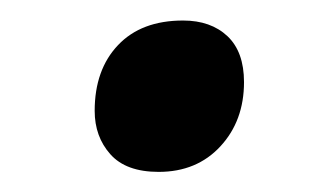

<svg xmlns="http://www.w3.org/2000/svg" viewBox="-20 -447 309 189"><path d="M73.2 -337.9Q73.2 -378.4 96.2 -402.6Q119.1 -426.8 160.2 -426.8Q187.5 -426.8 203.9 -411.4Q220.2 -396 220.2 -366.2Q220.2 -328.1 197 -303Q173.8 -277.8 136.2 -277.8Q104 -277.8 88.6 -295.2Q73.2 -312.5 73.2 -337.9Z"/></svg>

Font: TypoPRO Open Sans
Style: Italic
Weight: 600
Italic angle: -12°
Foundry: Ascender Corporation
Version: Version 1.10